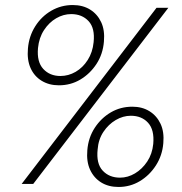

<svg xmlns="http://www.w3.org/2000/svg" viewBox="-20 -731 724 763"><path d="M66 0 602 -700H649L112 0ZM451 12Q411 12 382 -6Q353 -24 338 -56.5Q323 -89 327 -134Q331 -184 356.5 -223Q382 -262 420.5 -284.5Q459 -307 506 -307Q545 -307 574 -289Q603 -271 618 -239Q633 -207 629 -162Q625 -113 599.5 -73.5Q574 -34 535.5 -11Q497 12 451 12ZM214 -392Q175 -392 145.5 -410Q116 -428 101.5 -460.5Q87 -493 91 -538Q95 -587 120 -626.5Q145 -666 184 -688.5Q223 -711 269 -711Q309 -711 338 -693Q367 -675 382 -643Q397 -611 393 -566Q389 -516 363.5 -477Q338 -438 299.5 -415Q261 -392 214 -392ZM457 -25Q488 -25 516.5 -42Q545 -59 565 -89Q585 -119 589 -159Q594 -215 568.5 -243Q543 -271 500 -271Q469 -271 440 -254Q411 -237 391 -207Q371 -177 368 -137Q362 -81 388 -53Q414 -25 457 -25ZM220 -429Q252 -429 280.5 -445.5Q309 -462 328.5 -492.5Q348 -523 352 -563Q358 -619 332 -647Q306 -675 263 -675Q232 -675 203.5 -658.5Q175 -642 155 -611.5Q135 -581 131 -540Q126 -485 152 -457Q178 -429 220 -429Z"/></svg>

Font: DM Sans 24pt ExtraLight
Style: Italic
Weight: 250
Italic angle: -10°
Designer: Colophon Foundry, Jonny Pinhorn
Foundry: Colophon Foundry
Version: Version 4.004;gftools[0.9.30]